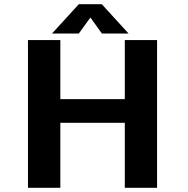

<svg xmlns="http://www.w3.org/2000/svg" viewBox="-20 -890 890 910"><path d="M589.5 -731H463L408.5 -807L353.5 -731H226.5L353.5 -870H462.5ZM571.5 -700H724.5V0H571.5V-308H266V0H112.5V-700H266V-420H571.5Z"/></svg>

Font: League Mono Wide SemiBold
Style: Regular
Weight: 600
Width: 8
Designer: Tyler Finck
Foundry: The League of Moveable Type / Tyler Finck
Version: Version 2.210